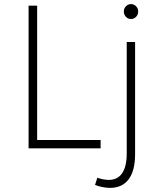

<svg xmlns="http://www.w3.org/2000/svg" viewBox="-20 -727 772 941"><path d="M657.2 -670.9Q657.2 -655.3 647 -644.5Q636.7 -633.8 622.1 -633.8Q607.4 -633.8 597.2 -644.5Q586.9 -655.3 586.9 -670.9Q586.9 -686 597.4 -696.5Q607.9 -707 622.1 -707Q636.2 -707 646.7 -696.5Q657.2 -686 657.2 -670.9ZM120.1 -699.2H162.1V-41H473.1V0H120.1ZM457 144Q481.4 153.3 511.2 154.8Q555.7 155.3 578.4 122.3Q601.1 89.4 601.1 24.9V-521H642.1V28.8Q642.1 110.4 609.9 152.6Q577.6 194.8 516.1 193.8Q478.5 192.4 445.8 179.2Z"/></svg>

Font: Montserrat-Arabic ExtraLight
Style: Regular
Weight: 275
Designer: Mohamed Gaber
Foundry: Kief Type Foundry
Version: Version 5.008;PS 005.008;hotconv 1.0.88;makeotf.lib2.5.64775